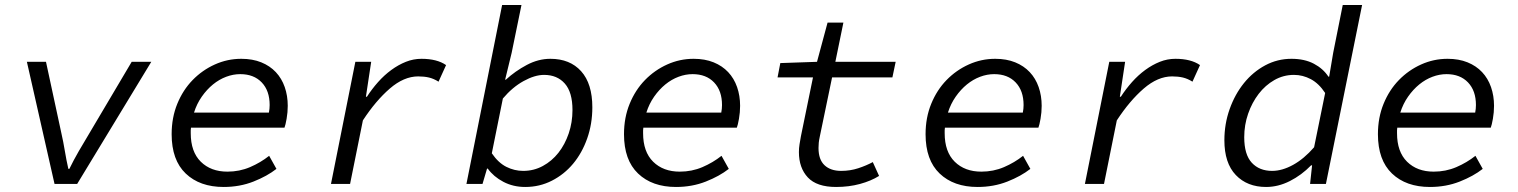

<svg xmlns="http://www.w3.org/2000/svg" viewBox="-20 -732 6040 764"><path d="M197 0 87 -486H163L224 -203Q232 -168 238 -131.5Q244 -95 252 -60H256Q273 -95 293.5 -130.5Q314 -166 337 -204L504 -486H582L287 0Z M870 12Q775 12 719 -41.5Q663 -95 663 -198Q663 -264 685.5 -319Q708 -374 746.5 -413.5Q785 -453 835 -475.5Q885 -498 940 -498Q985 -498 1019.5 -484Q1054 -470 1077.5 -445Q1101 -420 1113 -385.5Q1125 -351 1125 -311Q1125 -285 1120.5 -259.5Q1116 -234 1112 -224H740Q739 -219 739 -213.5Q739 -208 739 -202Q739 -128 779 -88.5Q819 -49 885 -49Q933 -49 975 -67Q1017 -85 1051 -112L1080 -60Q1043 -31 988.5 -9.5Q934 12 870 12ZM936 -437Q908 -437 880 -426.5Q852 -416 827.5 -396Q803 -376 783 -347.5Q763 -319 752 -284H1050Q1053 -299 1053 -314Q1053 -371 1021.5 -404Q990 -437 936 -437Z M1297 0 1394 -486H1457L1436 -347H1440Q1460 -378 1484.5 -405.5Q1509 -433 1537 -453.5Q1565 -474 1595 -486Q1625 -498 1657 -498Q1719 -498 1755 -473L1725 -407Q1706 -419 1687 -423.5Q1668 -428 1644 -428Q1587 -428 1531 -379.5Q1475 -331 1424 -253L1373 0Z M2070 12Q2022 12 1983 -8.5Q1944 -29 1921 -61H1918L1900 0H1836L1978 -712H2055L2016 -522L1990 -415H1993Q2030 -449 2076 -473.5Q2122 -498 2170 -498Q2248 -498 2292.5 -448.5Q2337 -399 2337 -305Q2337 -239 2316.5 -181Q2296 -123 2260.5 -80.5Q2225 -38 2176 -13Q2127 12 2070 12ZM2062 -52Q2104 -52 2140 -71.5Q2176 -91 2202 -124Q2228 -157 2243 -201Q2258 -245 2258 -294Q2258 -365 2227.5 -399.5Q2197 -434 2145 -434Q2108 -434 2063.5 -409.5Q2019 -385 1981 -340L1937 -122Q1963 -84 1995 -68Q2027 -52 2062 -52Z M2670 12Q2575 12 2519 -41.5Q2463 -95 2463 -198Q2463 -264 2485.5 -319Q2508 -374 2546.5 -413.5Q2585 -453 2635 -475.5Q2685 -498 2740 -498Q2785 -498 2819.5 -484Q2854 -470 2877.5 -445Q2901 -420 2913 -385.5Q2925 -351 2925 -311Q2925 -285 2920.5 -259.5Q2916 -234 2912 -224H2540Q2539 -219 2539 -213.5Q2539 -208 2539 -202Q2539 -128 2579 -88.5Q2619 -49 2685 -49Q2733 -49 2775 -67Q2817 -85 2851 -112L2880 -60Q2843 -31 2788.5 -9.5Q2734 12 2670 12ZM2736 -437Q2708 -437 2680 -426.5Q2652 -416 2627.5 -396Q2603 -376 2583 -347.5Q2563 -319 2552 -284H2850Q2853 -299 2853 -314Q2853 -371 2821.5 -404Q2790 -437 2736 -437Z M3307 12Q3230 12 3194.5 -26Q3159 -64 3159 -127Q3159 -143 3161.5 -158Q3164 -173 3167 -190L3215 -424H3074L3085 -481L3231 -486L3273 -642H3336L3304 -486H3544L3531 -424H3291L3242 -188Q3239 -174 3238 -164Q3237 -154 3237 -143Q3237 -97 3261 -74.5Q3285 -52 3327 -52Q3363 -52 3395 -62.5Q3427 -73 3453 -87L3478 -32Q3446 -12 3402 0Q3358 12 3307 12Z M3870 12Q3775 12 3719 -41.5Q3663 -95 3663 -198Q3663 -264 3685.5 -319Q3708 -374 3746.5 -413.5Q3785 -453 3835 -475.5Q3885 -498 3940 -498Q3985 -498 4019.5 -484Q4054 -470 4077.5 -445Q4101 -420 4113 -385.5Q4125 -351 4125 -311Q4125 -285 4120.5 -259.5Q4116 -234 4112 -224H3740Q3739 -219 3739 -213.5Q3739 -208 3739 -202Q3739 -128 3779 -88.5Q3819 -49 3885 -49Q3933 -49 3975 -67Q4017 -85 4051 -112L4080 -60Q4043 -31 3988.5 -9.5Q3934 12 3870 12ZM3936 -437Q3908 -437 3880 -426.5Q3852 -416 3827.5 -396Q3803 -376 3783 -347.5Q3763 -319 3752 -284H4050Q4053 -299 4053 -314Q4053 -371 4021.5 -404Q3990 -437 3936 -437Z M4297 0 4394 -486H4457L4436 -347H4440Q4460 -378 4484.5 -405.5Q4509 -433 4537 -453.5Q4565 -474 4595 -486Q4625 -498 4657 -498Q4719 -498 4755 -473L4725 -407Q4706 -419 4687 -423.5Q4668 -428 4644 -428Q4587 -428 4531 -379.5Q4475 -331 4424 -253L4373 0Z M5018 12Q4943 12 4897.5 -35.5Q4852 -83 4852 -174Q4852 -239 4873 -298Q4894 -357 4930 -401.5Q4966 -446 5014.5 -472Q5063 -498 5119 -498Q5171 -498 5208 -478.5Q5245 -459 5266 -427H5269L5285 -522L5323 -712H5400L5256 0H5193L5201 -74H5197Q5159 -35 5112.5 -11.5Q5066 12 5018 12ZM5042 -52Q5082 -52 5125.5 -76Q5169 -100 5209 -146L5253 -362Q5228 -400 5196 -417Q5164 -434 5129 -434Q5087 -434 5051 -413.5Q5015 -393 4988.5 -358.5Q4962 -324 4946.5 -279.5Q4931 -235 4931 -186Q4931 -117 4961 -84.5Q4991 -52 5042 -52Z M5670 12Q5575 12 5519 -41.5Q5463 -95 5463 -198Q5463 -264 5485.5 -319Q5508 -374 5546.5 -413.5Q5585 -453 5635 -475.5Q5685 -498 5740 -498Q5785 -498 5819.5 -484Q5854 -470 5877.5 -445Q5901 -420 5913 -385.5Q5925 -351 5925 -311Q5925 -285 5920.5 -259.5Q5916 -234 5912 -224H5540Q5539 -219 5539 -213.5Q5539 -208 5539 -202Q5539 -128 5579 -88.5Q5619 -49 5685 -49Q5733 -49 5775 -67Q5817 -85 5851 -112L5880 -60Q5843 -31 5788.5 -9.5Q5734 12 5670 12ZM5736 -437Q5708 -437 5680 -426.5Q5652 -416 5627.5 -396Q5603 -376 5583 -347.5Q5563 -319 5552 -284H5850Q5853 -299 5853 -314Q5853 -371 5821.5 -404Q5790 -437 5736 -437Z"/></svg>

Font: Source Code Pro
Style: Italic
Weight: 400
Italic angle: -11°
Monospace: yes
Designer: Paul D. Hunt, Teo Tuominen
Foundry: Adobe Systems Incorporated
Version: Version 1.050;PS 1.000;hotconv 16.6.51;makeotf.lib2.5.65220